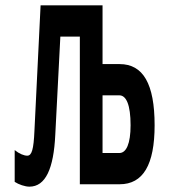

<svg xmlns="http://www.w3.org/2000/svg" viewBox="-20 -690 640 719"><path d="M132 -670 109 -201C106 -130 99 -107 82 -107C70 -107 52 -114 35 -128V-9C50 1 74 9 90 9C151 9 181 -59 187 -185L206 -553H279V0H428C516 0 559 -73 559 -221C559 -376 516 -450 428 -450H364V-670ZM364 -117V-333H427C453 -333 469 -297 469 -221C469 -152 453 -117 427 -117Z"/></svg>

Font: LT Wave Mono Bold
Style: Regular
Weight: 700
Designer: Daniel Lyons
Version: Version 2.5 (Glyphs App)